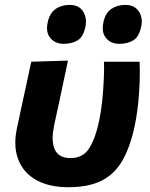

<svg xmlns="http://www.w3.org/2000/svg" viewBox="-20 -751 612 784"><path d="M258.5 13.5Q181 13.5 128.2 -15.8Q75.5 -45 54.5 -100Q42.5 -130.5 42.5 -168Q42.5 -197.5 50 -231Q54.5 -252.5 58.5 -271Q62.5 -289.5 66.5 -308.5Q79 -366 88.5 -409.8Q98 -453.5 107.5 -499L257.5 -503.5Q240.5 -423 226 -354.5Q211 -286 201 -239Q195 -210 195 -187Q195 -160 203.5 -141Q219.5 -105.5 268 -105.5Q320 -105.5 345.2 -147.2Q370.5 -189 384 -254Q392 -290 396.8 -334.2Q401.5 -378.5 403.5 -422Q405 -450.5 405 -475.5Q405 -487.5 404.5 -499H550Q551 -480 551 -458.5Q551 -420 548 -373.5Q543.5 -300.5 529.5 -234.5Q511.5 -151 480.2 -96Q449 -41 395.8 -13.8Q342.5 13.5 258.5 13.5ZM467.5 -572Q433 -572 413.5 -595Q399.5 -611 399.5 -636Q399.5 -646.5 402 -658.5Q409.5 -697 433.8 -714Q458 -731 492 -731Q528.5 -731 546.5 -705Q559 -687 559 -663.5Q559 -653.5 556.5 -642.5Q548 -600.5 524.2 -586.2Q500.5 -572 467.5 -572ZM240.5 -572Q206 -572 186 -595Q172 -611 172 -636Q172 -646.5 174.5 -658.5Q182.5 -697 206.5 -714Q230.5 -731 264.5 -731Q301.5 -731 319 -705Q331 -686.5 331 -663Q331 -653 329 -642.5Q320.5 -600.5 296.8 -586.2Q273 -572 240.5 -572Z"/></svg>

Font: Heraclito
Style: Bold Italic
Weight: 700
Italic angle: -12°
Designer: Kostas Bartsokas (font) & Cristiano Sobral (main changes)
Foundry: Kostas Bartsokas (font) & Cristiano Sobral (main changes)
Version: Version 1.00;July 8, 2020;FontCreator 13.0.0.2655 64-bit